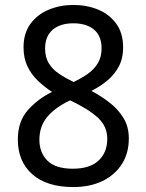

<svg xmlns="http://www.w3.org/2000/svg" viewBox="-20 -745 591 775"><path d="M276 10Q169 10 110.5 -41.5Q52 -93 52 -182Q52 -255 92.5 -300.5Q133 -346 190 -374Q158 -395 132 -420Q106 -445 90.5 -478Q75 -511 75 -554Q75 -611 103 -649Q131 -687 177 -706Q223 -725 276 -725Q331 -725 376.5 -706Q422 -687 449.5 -649Q477 -611 477 -553Q477 -510 460 -477.5Q443 -445 414.5 -421Q386 -397 349 -378Q387 -358 421.5 -331.5Q456 -305 478 -269.5Q500 -234 500 -186Q500 -126 471.5 -82Q443 -38 393 -14Q343 10 276 10ZM274 -64Q343 -64 378 -97Q413 -130 413 -185Q413 -235 375 -270Q337 -305 263 -340Q202 -311 170.5 -273Q139 -235 139 -181Q139 -129 171.5 -96.5Q204 -64 274 -64ZM277 -414Q309 -429 334.5 -447Q360 -465 375 -490Q390 -515 390 -550Q390 -600 359.5 -625.5Q329 -651 275 -651Q241 -651 215.5 -639.5Q190 -628 176 -605.5Q162 -583 162 -550Q162 -514 177 -489.5Q192 -465 218 -447.5Q244 -430 277 -414Z"/></svg>

Font: uhindi05
Style: Book
Weight: 400
Designer: Jelle Bosma - Monotype Design Team
Foundry: Monotype Imaging Inc.
Version: Version 2.003